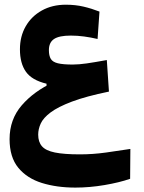

<svg xmlns="http://www.w3.org/2000/svg" viewBox="-20 -496 626 832"><path d="M306.6 316.9Q226.1 316.9 161.6 296.9Q97.2 276.9 59.3 231Q21.5 185.1 21.5 106.9Q21.5 21.5 74.2 -39.6Q127 -100.6 210.9 -139.2L214.8 -114.7L181.6 -115.7V-133.3Q118.2 -148.4 92.3 -185.1Q66.4 -221.7 66.4 -282.2Q66.4 -338.4 91.3 -381.8Q116.2 -425.3 161.1 -450.4Q206.1 -475.6 265.1 -475.6Q306.6 -475.6 342 -467.3Q377.4 -459 411.1 -445.8L402.8 -327.1Q373 -334 344.2 -337.9Q315.4 -341.8 286.6 -341.8Q236.3 -341.8 214.1 -326.9Q191.9 -312 191.9 -278.8Q191.9 -254.4 200.2 -240.7Q208.5 -227.1 231 -221.7Q253.4 -216.3 294.9 -216.3Q321.8 -216.3 355.7 -221.2Q389.6 -226.1 442.9 -235.8L452.1 -99.1Q352.5 -78.6 291.7 -55.7Q231 -32.7 199.2 -8.8Q167.5 15.1 156.5 39.3Q145.5 63.5 145.5 87.4Q145.5 119.1 161.9 137.9Q178.2 156.7 217.8 164.8Q257.3 172.9 326.2 172.9Q382.3 172.9 439 165Q495.6 157.2 544.9 149.4L543.9 278.8Q497.6 294.9 433.1 305.9Q368.7 316.9 306.6 316.9Z"/></svg>

Font: Cascadia Code
Style: Regular
Weight: 400
Monospace: yes
Designer: Aaron Bell
Foundry: Saja Typeworks
Version: Version 2106.017